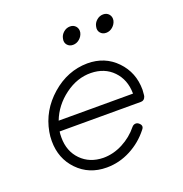

<svg xmlns="http://www.w3.org/2000/svg" viewBox="-123 -789 856 898"><g transform="rotate(-20 304.5 -340.5)"><path d="M58 -205Q58 -229 62 -250Q80 -350 159.5 -419.5Q239 -489 338 -490Q425 -490 482 -431Q539 -372 539 -286Q539 -278 537 -260Q537 -259 536.5 -257Q536 -255 536 -254Q530 -235 513 -235H108Q106 -225 106 -205Q106 -137 148.5 -93.5Q191 -50 259 -49Q309 -49 356 -73.5Q403 -98 436 -139Q443 -147 452.5 -148Q462 -149 470 -142Q488 -127 473 -110Q434 -60 377.5 -30.5Q321 -1 259 -1H258Q171 -1 114 -60Q58 -118 58 -205ZM121 -284H491V-286Q490 -354 448 -397.5Q406 -441 338 -442Q270 -443 208.5 -397.5Q147 -352 121 -284ZM271 -637Q274 -655 288.5 -667.5Q303 -680 321 -680Q339 -680 349.5 -667.5Q360 -655 357 -637Q353 -619 338.5 -606.5Q324 -594 306 -594Q288 -594 277.5 -606.5Q267 -619 271 -637ZM436 -637Q439 -655 453.5 -667.5Q468 -680 486 -680Q504 -680 514.5 -667.5Q525 -655 522 -637Q518 -619 503.5 -606.5Q489 -594 471 -594Q453 -594 442.5 -606.5Q432 -619 436 -637Z"/></g></svg>

Font: Quicksand
Style: Italic
Weight: 400
Italic angle: -12°
Designer: Andrew Paglinawan
Foundry: Andrew Paglinawan
Version: 1.002